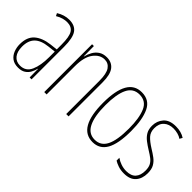

<svg xmlns="http://www.w3.org/2000/svg" viewBox="-4 -1012 1496 1496"><g transform="rotate(45 744.5 -263.5)"><path d="M177 -537Q240 -537 268.5 -496.5Q297 -456 297 -358V0H276L275 -93H273Q267 -68 254.5 -44.5Q242 -21 218.5 -5.5Q195 10 157 10Q115 10 89 -9.5Q63 -29 50.5 -61Q38 -93 38 -129Q38 -208 83 -247.5Q128 -287 210 -297L271 -304V-355Q271 -445 249 -478.5Q227 -512 177 -512Q159 -512 135 -506Q111 -500 83 -483L72 -505Q123 -537 177 -537ZM209 -274Q135 -266 99.5 -230.5Q64 -195 64 -129Q64 -73 89 -42.5Q114 -12 157 -12Q220 -12 246 -70Q272 -128 272 -220V-281Z M591 -537Q646 -537 675.5 -498.5Q705 -460 705 -375V0H679V-365Q679 -445 655.5 -479Q632 -513 591 -513Q539 -513 501 -462.5Q463 -412 463 -311V0H437V-527H457L458 -415H460Q467 -445 482.5 -473Q498 -501 524.5 -519Q551 -537 591 -537Z M1131 -264Q1131 -124 1093 -57Q1055 10 978 10Q820 10 820 -266Q820 -400 858.5 -468.5Q897 -537 976 -537Q1061 -537 1096 -464Q1131 -391 1131 -264ZM846 -266Q846 -143 878 -79Q910 -15 977 -15Q1043 -15 1074 -76Q1105 -137 1105 -265Q1105 -380 1076.5 -446Q1048 -512 976 -512Q907 -512 876.5 -448.5Q846 -385 846 -266Z M1455 -123Q1455 -63 1422.5 -26.5Q1390 10 1324 10Q1287 10 1258.5 0Q1230 -10 1213 -21V-52Q1235 -36 1264 -26Q1293 -16 1324 -16Q1377 -16 1402.5 -44.5Q1428 -73 1428 -125Q1428 -160 1417 -181.5Q1406 -203 1385 -219.5Q1364 -236 1334 -254Q1300 -275 1273.5 -295.5Q1247 -316 1231.5 -342.5Q1216 -369 1216 -408Q1216 -461 1249 -499Q1282 -537 1352 -537Q1411 -537 1452 -510L1439 -487Q1423 -499 1399 -505.5Q1375 -512 1351 -512Q1302 -512 1272 -485Q1242 -458 1242 -407Q1242 -364 1266.5 -337Q1291 -310 1339 -280Q1372 -260 1398 -240.5Q1424 -221 1439.5 -194Q1455 -167 1455 -123Z"/></g></svg>

Font: Noto Sans Hebrew ExtraCondensed Thin
Style: Regular
Weight: 100
Width: 2
Designer: Monotype Design Team
Foundry: Monotype Imaging Inc.
Version: Version 2.004; ttfautohint (v1.8.4.7-5d5b)